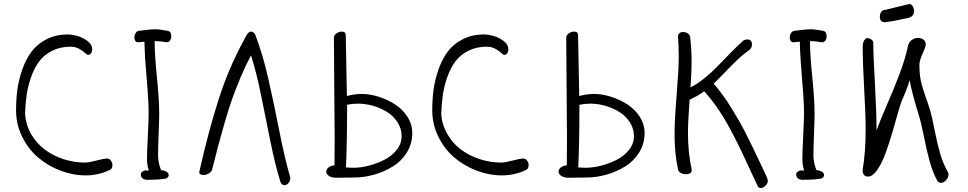

<svg xmlns="http://www.w3.org/2000/svg" viewBox="-20 -879 4832 958"><path d="M317.9 -707Q338.9 -707 365.7 -699.7Q392.6 -692.4 416.3 -674.6Q439.9 -656.7 439.9 -633.8Q439.9 -621.6 434.1 -613.3Q428.2 -605 419.9 -605Q414.6 -605 403.8 -615.2Q393.1 -625.5 374.5 -635.7Q356 -646 332 -646Q280.3 -646 240 -625.5Q199.7 -605 175.5 -572.8Q151.4 -540.5 135.3 -494.6Q119.1 -448.7 112.8 -404.5Q106.4 -360.4 105 -309.1Q109.4 -254.4 136.2 -208.5Q163.1 -162.6 204.3 -132.1Q245.6 -101.6 297.6 -84.7Q349.6 -67.9 404.8 -67.9Q423.8 -67.9 460.9 -77.9Q498 -87.9 515.1 -87.9Q525.9 -87.9 533.4 -77.6Q541 -67.4 541 -55.2Q541 -35.2 524.9 -29.8Q470.2 -3.9 408.2 -3.9Q343.3 -3.9 280.5 -28.1Q217.8 -52.2 168.9 -94.2Q120.1 -136.2 90.1 -197.8Q60.1 -259.3 60.1 -329.1Q60.1 -382.3 66.7 -431.6Q73.2 -481 91.3 -532.5Q109.4 -584 137.5 -621.6Q165.5 -659.2 211.9 -683.1Q258.3 -707 317.9 -707Z M713.4 18.1Q700.2 18.1 691.4 11Q682.6 3.9 682.6 -9.8Q682.6 -16.6 690.7 -22.7Q698.7 -28.8 706.5 -28.8Q716.8 -28.8 722.7 -27.8Q713.4 -53.7 713.4 -86.9Q713.4 -117.7 717.5 -197.8Q721.7 -277.8 721.7 -313Q721.7 -374.5 711.9 -485.6Q702.1 -596.7 700.7 -670.9L668.5 -668Q660.2 -668 655.3 -674.8Q650.4 -681.6 650.4 -691.9Q650.4 -703.1 656.2 -713.1Q662.1 -723.1 672.4 -725.1Q678.2 -725.6 697.3 -728Q716.3 -730.5 729.5 -731.7Q742.7 -732.9 755.4 -732.9Q776.4 -732.9 816.4 -725.1Q834.5 -722.2 834.5 -698.2Q834.5 -686 828.4 -677Q822.3 -668 811.5 -668Q781.7 -673.8 751.5 -673.8Q751.5 -607.4 762.9 -493.9Q774.4 -380.4 774.4 -312Q774.4 -284.2 771.5 -210Q768.6 -135.7 768.6 -105Q768.6 -67.9 783.7 -29.8Q795.9 -29.8 808.8 -23.2Q821.8 -16.6 821.8 -4.9Q821.8 1 816.4 6.6Q811 12.2 804.7 12.2Q775.9 18.1 713.4 18.1Z M1039.1 -35.2Q1036.1 -22.5 1022.7 -14.2Q1009.3 -5.9 995.1 -5.9Q974.1 -5.9 974.1 -21Q974.1 -22.9 976.1 -28.8Q1020.5 -226.1 1071.3 -384.3Q1122.1 -542.5 1197.3 -679.2Q1198.7 -681.2 1204.8 -693.8Q1210.9 -706.5 1217.8 -713.9Q1224.6 -721.2 1233.4 -721.2Q1239.3 -721.2 1244.9 -716.8Q1250.5 -712.4 1253.4 -706.1Q1291 -608.9 1318.8 -486.1Q1346.7 -363.3 1373.3 -227.5Q1399.9 -91.8 1426.3 -1Q1428.2 2.9 1428.2 11.2Q1428.2 24.4 1419.2 34.7Q1410.2 44.9 1399.4 44.9Q1383.8 44.9 1378.4 25.9Q1352.1 -59.6 1328.9 -174.8Q1305.7 -290 1282.7 -403.8Q1259.8 -517.6 1232.4 -603Q1205.1 -551.8 1179.9 -491.7Q1154.8 -431.6 1137.9 -384Q1121.1 -336.4 1100.3 -264.6Q1079.6 -192.9 1069.3 -153.8Q1059.1 -114.7 1039.1 -35.2Z M1646 -689.9Q1646 -703.1 1658.4 -712.2Q1670.9 -721.2 1685.1 -721.2Q1705.1 -721.2 1705.1 -704.1Q1710.9 -401.9 1710.9 -399.9Q1748.5 -410.2 1786.1 -410.2Q1825.2 -410.2 1868.2 -396.7Q1911.1 -383.3 1949.2 -359.4Q1987.3 -335.4 2012.2 -297.4Q2037.1 -259.3 2037.1 -214.8Q2037.1 -162.1 2010.3 -118.7Q1983.4 -75.2 1940.4 -48.6Q1897.5 -22 1846.9 -7.6Q1796.4 6.8 1746.1 6.8Q1731.4 6.8 1700.9 7.3Q1670.4 7.8 1657.2 7.8Q1634.3 7.8 1621.1 -1.5Q1607.9 -10.7 1607.9 -22.9Q1607.9 -34.2 1618.9 -43.2Q1629.9 -52.2 1648.9 -54.2Q1649.9 -97.2 1649.9 -182.1Q1649.9 -266.1 1647.9 -434.6Q1646 -603 1646 -689.9ZM1711.9 -356Q1711.9 -167.5 1706.1 -43.9Q1719.2 -42 1745.1 -42Q1779.3 -42 1819.3 -52.2Q1859.4 -62.5 1896.7 -81.1Q1934.1 -99.6 1959 -130.9Q1983.9 -162.1 1983.9 -199.2Q1983.9 -236.8 1963.9 -268.3Q1943.8 -299.8 1912.1 -319.8Q1880.4 -339.8 1842.3 -350.8Q1804.2 -361.8 1766.1 -361.8Q1737.3 -361.8 1711.9 -356Z M2394.5 -707Q2415.5 -707 2442.4 -699.7Q2469.2 -692.4 2492.9 -674.6Q2516.6 -656.7 2516.6 -633.8Q2516.6 -621.6 2510.7 -613.3Q2504.9 -605 2496.6 -605Q2491.2 -605 2480.5 -615.2Q2469.7 -625.5 2451.2 -635.7Q2432.6 -646 2408.7 -646Q2356.9 -646 2316.7 -625.5Q2276.4 -605 2252.2 -572.8Q2228 -540.5 2211.9 -494.6Q2195.8 -448.7 2189.5 -404.5Q2183.1 -360.4 2181.6 -309.1Q2186 -254.4 2212.9 -208.5Q2239.7 -162.6 2281 -132.1Q2322.3 -101.6 2374.3 -84.7Q2426.3 -67.9 2481.4 -67.9Q2500.5 -67.9 2537.6 -77.9Q2574.7 -87.9 2591.8 -87.9Q2602.5 -87.9 2610.1 -77.6Q2617.7 -67.4 2617.7 -55.2Q2617.7 -35.2 2601.6 -29.8Q2546.9 -3.9 2484.9 -3.9Q2419.9 -3.9 2357.2 -28.1Q2294.4 -52.2 2245.6 -94.2Q2196.8 -136.2 2166.7 -197.8Q2136.7 -259.3 2136.7 -329.1Q2136.7 -382.3 2143.3 -431.6Q2149.9 -481 2168 -532.5Q2186 -584 2214.1 -621.6Q2242.2 -659.2 2288.6 -683.1Q2335 -707 2394.5 -707Z M2805.2 -689.9Q2805.2 -703.1 2817.6 -712.2Q2830.1 -721.2 2844.2 -721.2Q2864.3 -721.2 2864.3 -704.1Q2870.1 -401.9 2870.1 -399.9Q2907.7 -410.2 2945.3 -410.2Q2984.4 -410.2 3027.3 -396.7Q3070.3 -383.3 3108.4 -359.4Q3146.5 -335.4 3171.4 -297.4Q3196.3 -259.3 3196.3 -214.8Q3196.3 -162.1 3169.4 -118.7Q3142.6 -75.2 3099.6 -48.6Q3056.6 -22 3006.1 -7.6Q2955.6 6.8 2905.3 6.8Q2890.6 6.8 2860.1 7.3Q2829.6 7.8 2816.4 7.8Q2793.5 7.8 2780.3 -1.5Q2767.1 -10.7 2767.1 -22.9Q2767.1 -34.2 2778.1 -43.2Q2789.1 -52.2 2808.1 -54.2Q2809.1 -97.2 2809.1 -182.1Q2809.1 -266.1 2807.1 -434.6Q2805.2 -603 2805.2 -689.9ZM2871.1 -356Q2871.1 -167.5 2865.2 -43.9Q2878.4 -42 2904.3 -42Q2938.5 -42 2978.5 -52.2Q3018.6 -62.5 3055.9 -81.1Q3093.3 -99.6 3118.2 -130.9Q3143.1 -162.1 3143.1 -199.2Q3143.1 -236.8 3123 -268.3Q3103 -299.8 3071.3 -319.8Q3039.6 -339.8 3001.5 -350.8Q2963.4 -361.8 2925.3 -361.8Q2896.5 -361.8 2871.1 -356Z M3362.8 -695.8Q3362.8 -707.5 3370.1 -713.4Q3377.4 -719.2 3388.7 -719.2Q3402.3 -719.2 3413.1 -711.2Q3423.8 -703.1 3423.8 -690.9Q3430.7 -636.2 3430.7 -575.2Q3430.7 -508.8 3424.8 -442.9Q3457.5 -458.5 3494.9 -488.8Q3532.2 -519 3560.3 -548.3Q3588.4 -577.6 3626.5 -616.5Q3664.6 -655.3 3690.9 -678.2Q3698.7 -682.1 3709 -682.1Q3731.9 -682.1 3731.9 -657.2Q3731.9 -638.7 3717.8 -628.9Q3688.5 -608.4 3658.9 -580.3Q3629.4 -552.2 3595.5 -516.6Q3561.5 -481 3541 -461.9Q3564.5 -434.1 3586.4 -404.3Q3608.4 -374.5 3630.4 -338.1Q3652.3 -301.8 3668 -275.4Q3683.6 -249 3706.1 -203.6Q3728.5 -158.2 3739 -137Q3749.5 -115.7 3774.2 -63.2Q3798.8 -10.7 3806.6 5.9Q3811 16.6 3811 23.9Q3811 35.6 3799.6 47.4Q3788.1 59.1 3774.9 59.1Q3762.7 59.1 3758.8 45.9Q3745.6 18.6 3715.3 -47.4Q3685.1 -113.3 3666.7 -150.6Q3648.4 -188 3619.4 -241.9Q3590.3 -295.9 3559.3 -340.3Q3528.3 -384.8 3493.7 -423.8Q3463.4 -400.4 3420.9 -381.8Q3419.9 -364.7 3417.5 -330.1Q3415 -295.4 3413.8 -268.3Q3412.6 -241.2 3412.6 -216.8Q3412.6 -118.2 3431.6 -30.8Q3431.6 -9.8 3401.9 -9.8Q3387.7 -9.8 3376.2 -16.4Q3364.7 -22.9 3362.8 -35.2Q3345.7 -111.8 3345.7 -210.9Q3345.7 -275.9 3356.2 -405.3Q3366.7 -534.7 3366.7 -599.1Q3366.7 -647.5 3362.8 -695.8Z M3983.4 18.1Q3970.2 18.1 3961.4 11Q3952.6 3.9 3952.6 -9.8Q3952.6 -16.6 3960.7 -22.7Q3968.8 -28.8 3976.6 -28.8Q3986.8 -28.8 3992.7 -27.8Q3983.4 -53.7 3983.4 -86.9Q3983.4 -117.7 3987.5 -197.8Q3991.7 -277.8 3991.7 -313Q3991.7 -374.5 3981.9 -485.6Q3972.2 -596.7 3970.7 -670.9L3938.5 -668Q3930.2 -668 3925.3 -674.8Q3920.4 -681.6 3920.4 -691.9Q3920.4 -703.1 3926.3 -713.1Q3932.1 -723.1 3942.4 -725.1Q3948.2 -725.6 3967.3 -728Q3986.3 -730.5 3999.5 -731.7Q4012.7 -732.9 4025.4 -732.9Q4046.4 -732.9 4086.4 -725.1Q4104.5 -722.2 4104.5 -698.2Q4104.5 -686 4098.4 -677Q4092.3 -668 4081.5 -668Q4051.8 -673.8 4021.5 -673.8Q4021.5 -607.4 4033 -493.9Q4044.4 -380.4 4044.4 -312Q4044.4 -284.2 4041.5 -210Q4038.6 -135.7 4038.6 -105Q4038.6 -67.9 4053.7 -29.8Q4065.9 -29.8 4078.9 -23.2Q4091.8 -16.6 4091.8 -4.9Q4091.8 1 4086.4 6.6Q4081.1 12.2 4074.7 12.2Q4045.9 18.1 3983.4 18.1Z M4477.5 -371.1Q4472.2 -357.9 4459.2 -311.5Q4446.3 -265.1 4431.4 -214.8Q4416.5 -164.6 4398.2 -114Q4379.9 -63.5 4356.9 -30.8Q4334 2 4311.5 2Q4284.2 2 4284.2 -30.8Q4299.3 -121.1 4299.3 -233.9Q4299.3 -303.2 4291.7 -439.7Q4284.2 -576.2 4284.2 -642.1Q4284.2 -678.7 4304.2 -689Q4316.4 -689 4326.9 -682.4Q4337.4 -675.8 4337.4 -663.1Q4337.4 -604 4345.5 -462.2Q4353.5 -320.3 4353.5 -228Q4371.6 -278.8 4407 -359.9Q4442.4 -440.9 4469.2 -512Q4496.1 -583 4510.3 -648.9Q4514.2 -668.5 4528.8 -679.2Q4543.5 -689.9 4560.5 -689.9Q4576.7 -689.9 4587.9 -681.2Q4599.1 -672.4 4599.1 -657.2Q4599.1 -645.5 4583.3 -610.8Q4567.4 -576.2 4567.4 -555.2Q4567.4 -511.7 4574.2 -478.3Q4581.1 -444.8 4598.6 -395.3Q4616.2 -345.7 4622.6 -323.2Q4631.3 -291.5 4644 -226.6Q4656.7 -161.6 4671.6 -110.8Q4686.5 -60.1 4710.4 -19Q4712.4 -16.1 4712.4 -7.8Q4712.4 6.8 4700.4 20Q4688.5 33.2 4675.3 33.2Q4663.1 33.2 4656.2 22Q4632.8 -21.5 4617.7 -77.4Q4602.5 -133.3 4589.6 -199.5Q4576.7 -265.6 4564.5 -304.2Q4531.7 -409.2 4518.6 -479Q4515.1 -466.3 4509.8 -451.2Q4504.4 -436 4500.5 -426.3Q4496.6 -416.5 4488.8 -397.7Q4481 -378.9 4477.5 -371.1ZM4394.5 -768.1Q4370.1 -768.1 4370.1 -795.9Q4370.1 -809.1 4376.7 -819.1Q4383.3 -829.1 4394.5 -829.1Q4513.7 -858.9 4516.1 -858.9Q4526.9 -858.9 4533.7 -848.4Q4540.5 -837.9 4540.5 -824.2Q4540.5 -795.4 4509.3 -789.1Q4428.2 -771 4394.5 -768.1Z"/></svg>

Font: Zhizn
Style: Regular
Weight: 400
Designer: Peter Zharnov
Foundry: Peter Zharnov
Version: Version 1.000